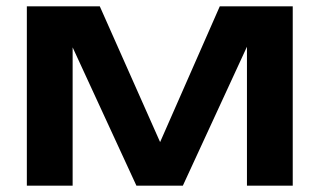

<svg xmlns="http://www.w3.org/2000/svg" viewBox="-20 -588 1012 608"><path d="M210 0V-438L412 0H559L762 -440V0H907V-568H676L487 -138L296 -568H65V0Z"/></svg>

Font: Bounded Med
Style: Regular
Weight: 500
Designer: Vlad Churkin
Version: Version 3.0